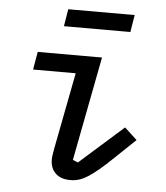

<svg xmlns="http://www.w3.org/2000/svg" viewBox="-52 -753 704 812"><g transform="rotate(5 300.0 -347.5)"><path d="M277 12Q235 12 213 -10Q191 -32 191 -67Q191 -78 193 -89.5Q195 -101 197 -114L260 -440H79L92 -516H365L280 -74L302 -65L488 -230L541 -181L456 -100Q423 -68 397.5 -46.5Q372 -25 351.5 -12Q331 1 313.5 6.5Q296 12 277 12ZM205 -707H487L475 -634H193Z"/></g></svg>

Font: IBM Plex Mono Text
Style: Italic
Weight: 450
Italic angle: -9°
Monospace: yes
Designer: Mike Abbink, Paul van der Laan, Pieter van Rosmalen
Foundry: Bold Monday
Version: Version 2.1